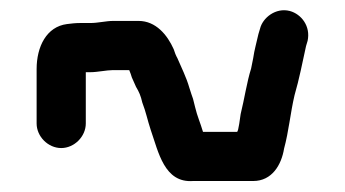

<svg xmlns="http://www.w3.org/2000/svg" viewBox="-20 -460 659 367"><path d="M144 -224V-322H153C166 -322 184 -326 196 -326H227C229 -321 231 -316 232 -312L240 -294C246 -284 249 -277 252 -264C259 -246 262 -230 268 -212C283 -169 294 -110 349 -114H464C500 -114 518 -145 523 -176C532 -209 535 -244 543 -278C552 -309 558 -340 565 -372L568 -382C574 -410 556 -433 534 -439C507 -446 482 -426 477 -405L474 -395C471 -381 466 -364 464 -349L460 -329C452 -304 447 -270 440 -242C439 -237 436 -208 433 -208H368C363 -225 357 -238 353 -255L349 -271C347 -276 345 -283 342 -292C336 -313 327 -330 319 -349C316 -354 314 -360 312 -366C300 -393 278 -420 245 -420H196C183 -420 167 -416 153 -416H133C124 -416 116 -415 108 -414C69 -409 50 -371 50 -328V-224C50 -199 72 -177 97 -177C122 -177 144 -199 144 -224Z"/></svg>

Font: Electronic
Style: ExBlk
Weight: 900
Version: Version 1.011